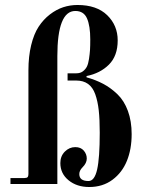

<svg xmlns="http://www.w3.org/2000/svg" viewBox="-20 -738 596 770"><path d="M22 0H210V-513C210 -633.7 234 -694 282 -694C304.7 -694 320.3 -684 329 -664C337.7 -644 342 -616 342 -580C342 -562.7 341.7 -548.7 341 -538C340.3 -527.3 339 -515.3 337 -502C335 -488.7 332.2 -478.3 328.5 -471C324.8 -463.7 319.5 -457.3 312.5 -452C305.5 -446.7 296.7 -444 286 -444H251V-415H286C304.7 -415 320.3 -410.5 333 -401.5C345.7 -392.5 355.3 -378.7 362 -360C368.7 -341.3 373.3 -319.8 376 -295.5C378.7 -271.2 380 -241.3 380 -206C380 -138 376.5 -88.7 369.5 -58C362.5 -27.3 351 -12 335 -12C310.3 -12 298 -21.3 298 -40C298 -49.3 302.3 -58.3 311 -67C322.3 -78.3 328 -90 328 -102C328 -114 324 -124.7 316 -134C308 -143.3 296.7 -148 282 -148C266 -148 252 -142 240 -130C228 -118 222 -102.7 222 -84C222 -56 233 -33 255 -15C277 3 304.7 12 338 12C374 12 405 2.3 431 -17C457 -36.3 476.3 -61.7 489 -93C501.7 -124.3 508 -160 508 -200C508 -234.7 503 -265.7 493 -293C483 -320.3 469 -342.7 451 -360C433 -377.3 413.8 -391.3 393.5 -402C373.2 -412.7 351 -421.3 327 -428V-433C363.7 -440.3 393.7 -455.7 417 -479C440.3 -502.3 452 -534.7 452 -576C452 -616 438 -649.7 410 -677C382 -704.3 342.3 -718 291 -718C271 -718 251.8 -715 233.5 -709C215.2 -703 197.3 -693.3 180 -680C162.7 -666.7 147.7 -650.3 135 -631C122.3 -611.7 112.3 -587 105 -557C97.7 -527 94 -493.3 94 -456V-40C94 -34 92.8 -29.8 90.5 -27.5C88.2 -25.2 84 -24 78 -24H22Z"/></svg>

Font: Km Standard TT
Style: Bold
Weight: 700
Designer: Alexey Kryukov <alexios@thessalonica.org.ru>
Version: Version 2.0.2